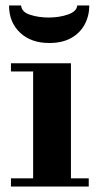

<svg xmlns="http://www.w3.org/2000/svg" viewBox="-20 -681 359 701"><path d="M101 -15V-434H239V-15ZM20 0V-30H304V0ZM20 -420V-450H239V-420ZM160 -524Q93 -524 53 -562Q13 -600 13 -661H57Q59 -637 90 -627Q121 -617 158 -617Q196 -617 228 -628Q260 -639 262 -661H306Q306 -623 289 -591.5Q272 -560 239.5 -542Q207 -524 160 -524Z"/></svg>

Font: Libre Bodoni
Style: Bold
Weight: 700
Designer: Pablo Impallari, Rodrigo Fuenzalida
Foundry: Impallari Type
Version: Version 2.005;gftools[0.9.23]